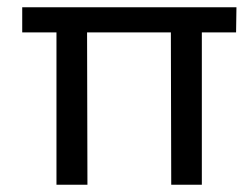

<svg xmlns="http://www.w3.org/2000/svg" viewBox="-20 -507 679 527"><path d="M534 -418V0H450L449 -418H219L220 0H135V-418H41V-487H629L628 -418Z"/></svg>

Font: Taylor Sans
Style: Regular
Weight: 400
Italic angle: -8°
Designer: Natanael Gama
Version: Version 1.001 September 8, 2015